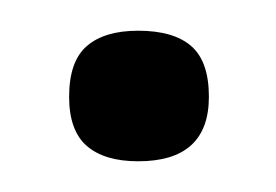

<svg xmlns="http://www.w3.org/2000/svg" viewBox="-20 -94 180 125"><path d="M70 11Q48 11 36.5 1Q25 -9 25 -31Q25 -54 36.5 -64Q48 -74 70 -74Q93 -74 104.5 -64Q116 -54 116 -31Q116 11 70 11Z"/></svg>

Font: Bricolage Grotesque 96pt ExtraBold ExtraLight
Style: Regular
Weight: 250
Version: Version 1.001;gftools[0.9.33.dev8+g029e19f]